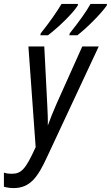

<svg xmlns="http://www.w3.org/2000/svg" viewBox="-42 -951 566 980"><path d="M314 -781 312 -771H353C400 -807 475 -882 503 -923L504 -931H420C400 -894 362 -841 314 -781ZM166 -781 164 -771H203C254 -810 328 -880 355 -923L356 -931H272C251 -895 214 -841 166 -781ZM28 9C115 9 153 -53 197 -147L462 -714H378L247 -422C230 -384 214 -343 202 -310C203 -334 201 -388 199 -421L184 -714H103L140 -200C89 -88 68 -64 17 -64C7 -64 -8 -65 -22 -70V2C-6 7 13 9 28 9Z"/></svg>

Font: Noto Sans ExtraCondensed
Style: Italic
Weight: 400
Width: 2
Italic angle: -12°
Designer: Monotype Design Team
Foundry: Monotype Imaging Inc.
Version: Version 2.013